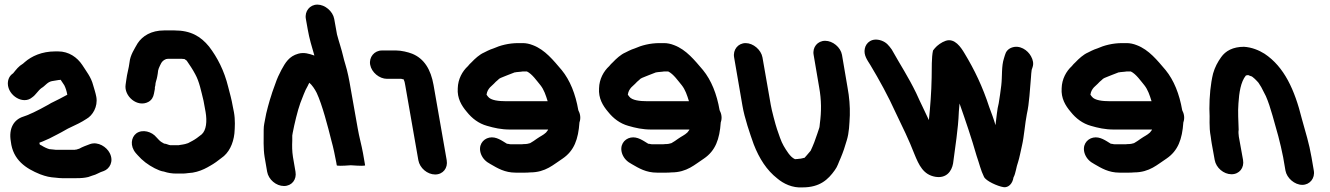

<svg xmlns="http://www.w3.org/2000/svg" viewBox="-20 -745 5770 833"><path d="M14 -382C14 -402 22 -417 37 -427C51 -444 60 -457 80 -469C84 -472 86 -474 88 -476C117 -501 161 -522 220 -522H232C279 -522 315 -496 337 -463C354 -436 375 -411 384 -376C388 -362 395 -341 398 -324C405 -282 382 -244 355 -229C334 -215 309 -203 285 -192C271 -186 258 -177 246 -171L229 -162C216 -155 206 -150 194 -144L178 -137C171 -134 161 -129 151 -126L152 -119C154 -117 156 -115 160 -114C169 -108 183 -101 194 -98L214 -96C219 -95 224 -95 229 -95H304C307 -96 309 -96 311 -96L324 -100C338 -108 355 -114 371 -120C406 -132 443 -107 456 -81C475 -44 455 -12 430 -3C412 2 398 13 380 17L363 23C346 27 332 28 311 28H249C240 28 232 27 223 26C195 24 181 21 154 11C92 -14 36 -51 27 -131C17 -188 40 -226 81 -239C89 -242 102 -246 109 -250L125 -257C136 -263 144 -266 155 -272L190 -291C198 -296 205 -300 214 -304L238 -316C249 -322 261 -328 272 -334C269 -350 265 -363 259 -375L243 -399C241 -398 238 -398 235 -398C224 -396 216 -395 205 -393C185 -389 176 -372 160 -363C145 -352 135 -333 120 -323C81 -289 15 -330 14 -382Z M714 -116H715C717 -115 719 -115 722 -115H752C755 -115 757 -115 760 -116L773 -118L783 -120L796 -124C811 -132 820 -136 834 -146L855 -162C875 -180 879 -218 872 -259L863 -308C853 -348 845 -391 827 -423C816 -444 803 -463 790 -482C786 -485 783 -487 780 -489H778C771 -490 765 -490 759 -490H714C710 -490 706 -490 703 -489C702 -489 700 -489 699 -488C680 -480 677 -466 669 -449L666 -439C665 -430 664 -421 662 -412C660 -399 654 -388 654 -375C653 -370 651 -365 652 -360L648 -339C645 -323 638 -311 624 -303C576 -277 517 -328 525 -378L528 -399C531 -425 539 -449 542 -475C545 -506 564 -534 577 -557C598 -589 636 -613 692 -613H737C808 -613 851 -587 887 -543C923 -496 953 -438 970 -368C977 -341 985 -313 990 -283L995 -258C1001 -225 999 -191 997 -166C992 -121 973 -81 940 -59C928 -49 907 -34 894 -27L880 -19C862 -9 840 0 816 4L796 6C788 7 781 8 774 8H744C726 8 708 5 693 0C692 -1 690 -1 688 -1C677 -3 665 -8 651 -15C622 -30 598 -48 577 -72L569 -81C543 -112 549 -149 571 -166C598 -186 639 -174 659 -149C666 -142 672 -134 680 -129L692 -122C698 -122 708 -118 714 -116Z M1430 -663 1442 -596C1450 -565 1462 -531 1469 -500C1471 -491 1474 -480 1478 -467C1488 -435 1495 -399 1501 -363L1532 -188C1538 -152 1549 -114 1555 -80L1564 -28C1564 -25 1544 -25 1502 -28C1462 -25 1441 -25 1441 -28L1439 -40C1434 -67 1426 -106 1418 -134C1403 -194 1378 -291 1354 -342C1346 -358 1334 -376 1322 -386C1320 -382 1317 -377 1315 -372C1302 -351 1293 -322 1283 -298C1271 -265 1257 -206 1250 -169L1248 -157V-135C1247 -113 1247 -89 1251 -64L1262 0C1268 34 1246 62 1212 62C1178 62 1145 34 1139 0L1128 -64C1122 -100 1124 -145 1124 -182C1124 -202 1128 -214 1131 -232C1133 -250 1151 -315 1157 -331C1162 -349 1169 -365 1175 -383C1182 -404 1191 -423 1201 -442C1218 -473 1234 -501 1274 -512C1299 -519 1321 -512 1344 -504C1333 -542 1322 -577 1315 -618L1307 -663C1301 -696 1324 -725 1357 -725C1390 -725 1424 -696 1430 -663Z M1795 -50 1738 -376C1736 -390 1735 -391 1731 -401H1729C1726 -402 1723 -402 1721 -403H1659C1626 -403 1592 -431 1586 -464C1580 -497 1604 -526 1637 -526H1699C1721 -526 1750 -519 1768 -512C1820 -491 1849 -444 1861 -376L1918 -50C1924 -16 1902 12 1868 12C1834 12 1801 -16 1795 -50Z M2356 -306C2348 -332 2340 -356 2325 -375C2309 -394 2289 -424 2266 -435H2253C2249 -435 2245 -435 2241 -434L2220 -432C2217 -431 2215 -431 2213 -431C2203 -427 2193 -423 2182 -419L2167 -413C2158 -409 2146 -406 2140 -398C2134 -393 2127 -387 2123 -382L2106 -366C2099 -358 2093 -349 2091 -335V-334C2093 -332 2094 -330 2097 -326C2109 -309 2146 -306 2172 -306ZM2489 -267C2497 -252 2501 -233 2494 -214C2489 -141 2471 -91 2421 -57C2382 -32 2348 3 2280 3C2271 4 2264 4 2259 4H2217C2170 4 2139 -15 2108 -33C2089 -43 2075 -56 2067 -76C2053 -113 2074 -142 2103 -148C2133 -154 2158 -134 2180 -121H2184C2189 -120 2193 -119 2196 -119H2238C2241 -119 2247 -119 2254 -120C2259 -120 2263 -120 2268 -121L2280 -124C2291 -130 2299 -136 2309 -143C2326 -155 2336 -158 2349 -170L2356 -179C2357 -180 2358 -182 2358 -183H2193C2154 -183 2124 -190 2093 -199C2057 -209 2028 -231 2005 -260C1982 -287 1963 -319 1966 -362C1967 -402 1986 -436 2010 -458C2015 -464 2020 -470 2026 -475C2040 -490 2061 -509 2080 -517L2096 -525C2104 -529 2112 -532 2121 -535C2150 -548 2187 -558 2229 -558H2248C2262 -558 2277 -555 2292 -549C2345 -529 2381 -483 2417 -441C2453 -397 2477 -337 2489 -267Z M2969 -306C2961 -332 2953 -356 2938 -375C2922 -394 2902 -424 2879 -435H2866C2862 -435 2858 -435 2854 -434L2833 -432C2830 -431 2828 -431 2826 -431C2816 -427 2806 -423 2795 -419L2780 -413C2771 -409 2759 -406 2753 -398C2747 -393 2740 -387 2736 -382L2719 -366C2712 -358 2706 -349 2704 -335V-334C2706 -332 2707 -330 2710 -326C2722 -309 2759 -306 2785 -306ZM3102 -267C3110 -252 3114 -233 3107 -214C3102 -141 3084 -91 3034 -57C2995 -32 2961 3 2893 3C2884 4 2877 4 2872 4H2830C2783 4 2752 -15 2721 -33C2702 -43 2688 -56 2680 -76C2666 -113 2687 -142 2716 -148C2746 -154 2771 -134 2793 -121H2797C2802 -120 2806 -119 2809 -119H2851C2854 -119 2860 -119 2867 -120C2872 -120 2876 -120 2881 -121L2893 -124C2904 -130 2912 -136 2922 -143C2939 -155 2949 -158 2962 -170L2969 -179C2970 -180 2971 -182 2971 -183H2806C2767 -183 2737 -190 2706 -199C2670 -209 2641 -231 2618 -260C2595 -287 2576 -319 2579 -362C2580 -402 2599 -436 2623 -458C2628 -464 2633 -470 2639 -475C2653 -490 2674 -509 2693 -517L2709 -525C2717 -529 2725 -532 2734 -535C2763 -548 2800 -558 2842 -558H2861C2875 -558 2890 -555 2905 -549C2958 -529 2994 -483 3030 -441C3066 -397 3090 -337 3102 -267Z M3633 -507 3657 -366C3665 -323 3668 -283 3667 -245C3665 -204 3664 -170 3654 -137C3646 -109 3638 -85 3627 -59C3618 -40 3614 -23 3602 -7C3573 34 3537 68 3462 68C3418 71 3379 52 3352 29C3307 -6 3274 -57 3250 -119C3234 -164 3210 -233 3201 -287L3165 -496C3159 -529 3182 -558 3215 -558C3248 -558 3282 -529 3288 -496L3324 -290C3327 -270 3345 -202 3351 -185C3358 -165 3369 -130 3380 -112C3392 -92 3408 -64 3428 -55H3429C3432 -54 3434 -54 3435 -55C3439 -55 3443 -55 3446 -56C3455 -56 3463 -59 3472 -61V-62C3474 -64 3477 -67 3480 -71L3497 -91C3508 -114 3518 -140 3526 -165L3534 -189C3536 -194 3536 -201 3537 -209C3544 -261 3544 -311 3534 -366L3510 -507C3504 -540 3527 -568 3560 -568C3593 -568 3627 -540 3633 -507Z M4453 -501C4462 -485 4465 -469 4460 -454L4456 -442C4454 -430 4454 -422 4453 -410C4448 -357 4446 -298 4435 -250C4427 -210 4423 -152 4414 -114C4409 -93 4403 -60 4397 -42C4389 -21 4387 7 4377 25C4373 52 4355 70 4334 67C4308 63 4257 40 4249 22C4235 -6 4229 -35 4217 -69C4195 -146 4169 -222 4143 -296C4142 -284 4141 -272 4140 -261C4137 -181 4124 -109 4115 -36C4109 -2 4086 30 4038 22C3986 13 3967 -28 3947 -77C3924 -137 3894 -198 3867 -254C3833 -329 3795 -398 3756 -463C3743 -484 3726 -506 3732 -534C3737 -560 3763 -583 3804 -569C3826 -561 3836 -548 3849 -530C3887 -462 3920 -413 3955 -341C3976 -294 3990 -268 4010 -224C4016 -283 4021 -346 4022 -408C4023 -448 4021 -495 4028 -526L4036 -536C4046 -548 4065 -562 4083 -568C4122 -581 4149 -540 4165 -513C4208 -442 4243 -369 4272 -280C4283 -250 4291 -230 4299 -202C4303 -231 4306 -272 4313 -297C4316 -316 4322 -354 4324 -374C4329 -415 4324 -457 4336 -493L4340 -506C4344 -521 4353 -532 4368 -538C4404 -552 4439 -527 4453 -501Z M4976 -306C4968 -332 4960 -356 4945 -375C4929 -394 4909 -424 4886 -435H4873C4869 -435 4865 -435 4861 -434L4840 -432C4837 -431 4835 -431 4833 -431C4823 -427 4813 -423 4802 -419L4787 -413C4778 -409 4766 -406 4760 -398C4754 -393 4747 -387 4743 -382L4726 -366C4719 -358 4713 -349 4711 -335V-334C4713 -332 4714 -330 4717 -326C4729 -309 4766 -306 4792 -306ZM5109 -267C5117 -252 5121 -233 5114 -214C5109 -141 5091 -91 5041 -57C5002 -32 4968 3 4900 3C4891 4 4884 4 4879 4H4837C4790 4 4759 -15 4728 -33C4709 -43 4695 -56 4687 -76C4673 -113 4694 -142 4723 -148C4753 -154 4778 -134 4800 -121H4804C4809 -120 4813 -119 4816 -119H4858C4861 -119 4867 -119 4874 -120C4879 -120 4883 -120 4888 -121L4900 -124C4911 -130 4919 -136 4929 -143C4946 -155 4956 -158 4969 -170L4976 -179C4977 -180 4978 -182 4978 -183H4813C4774 -183 4744 -190 4713 -199C4677 -209 4648 -231 4625 -260C4602 -287 4583 -319 4586 -362C4587 -402 4606 -436 4630 -458C4635 -464 4640 -470 4646 -475C4660 -490 4681 -509 4700 -517L4716 -525C4724 -529 4732 -532 4741 -535C4770 -548 4807 -558 4849 -558H4868C4882 -558 4897 -555 4912 -549C4965 -529 5001 -483 5037 -441C5073 -397 5097 -337 5109 -267Z M5557 -5 5547 -63C5542 -89 5533 -128 5526 -154C5510 -208 5493 -281 5472 -328L5452 -367C5446 -376 5443 -382 5440 -386C5435 -392 5414 -415 5406 -415C5402 -416 5399 -418 5396 -419C5394 -419 5391 -419 5388 -418C5387 -418 5386 -418 5385 -417C5363 -390 5356 -343 5353 -296C5350 -262 5353 -216 5354 -182C5351 -165 5357 -139 5360 -123L5373 -51C5379 -17 5357 11 5323 11C5289 11 5256 -17 5250 -51L5237 -123C5236 -131 5234 -140 5233 -151C5224 -199 5230 -227 5227 -273C5227 -327 5232 -381 5243 -426C5251 -454 5263 -476 5278 -497C5297 -524 5329 -542 5377 -542C5411 -540 5442 -527 5466 -512C5552 -455 5597 -355 5628 -230C5644 -172 5660 -122 5670 -63L5680 -5C5686 28 5663 57 5630 57C5597 57 5563 28 5557 -5Z"/></svg>

Font: Blanket
Style: ReversedObl
Weight: 700
Foundry: Cannot Into Space Fonts
Version: Version 0.9